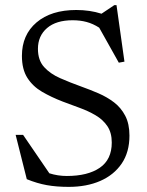

<svg xmlns="http://www.w3.org/2000/svg" viewBox="-20 -719 574 749"><path d="M485 -190Q485 -125.5 454.8 -81Q424.5 -36.5 371.2 -13.2Q318 10 248 10Q200 10 162.5 3.2Q125 -3.5 84.5 -20L41 -193H70L172.5 -43Q205.5 -32.5 240.5 -32.5Q322.5 -32.5 369.2 -64.5Q416 -96.5 416 -163Q416 -201.5 398.8 -227Q381.5 -252.5 353 -269.2Q324.5 -286 290.8 -298.2Q257 -310.5 224 -323Q180 -340 144 -361Q108 -382 86.8 -415.2Q65.5 -448.5 65.5 -501Q65.5 -583 122.5 -631.5Q179.5 -680 277.5 -680Q330.5 -680 376 -665.5L426 -699H434.5L465.5 -478.5L443.5 -474.5L367 -611Q343 -626.5 318 -633.2Q293 -640 263.5 -640Q199 -640 163.5 -609.5Q128 -579 128 -528.5Q128 -484 152 -457.5Q176 -431 214.8 -414Q253.5 -397 298 -381Q331.5 -369 364.5 -354.8Q397.5 -340.5 424.8 -319.8Q452 -299 468.5 -267.5Q485 -236 485 -190Z"/></svg>

Font: Newsreader Text
Style: Regular
Weight: 400
Designer: Hugues Gentile
Foundry: Production Type
Version: Version 1.002